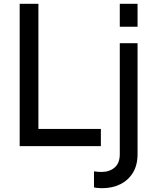

<svg xmlns="http://www.w3.org/2000/svg" viewBox="-20 -765 812 1005"><path d="M83 0H508V-90H181V-745H83ZM607 -625H700V-745H607ZM515 220Q568 220 609.5 199.5Q651 179 675.5 139.5Q700 100 700 42V-539H607V42Q607 89 580 112Q553 135 512 135Q492 135 472 132V216Q480 218 493 219Q506 220 515 220Z"/></svg>

Font: Plus Jakarta Sans Medium
Style: Regular
Weight: 500
Designer: Gumpita Rahayu
Foundry: Tokotype
Version: Version 2.004; ttfautohint (v1.8.3)